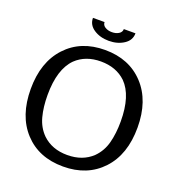

<svg xmlns="http://www.w3.org/2000/svg" viewBox="-160 -1032 1087 1179"><g transform="rotate(20 383.5 -442.5)"><path d="M522.9 -902.8Q522.9 -856.9 481.7 -830.1Q440.4 -803.2 383.8 -803.2Q327.1 -803.2 286.1 -830.1Q245.1 -856.9 245.1 -902.8H320.8Q320.8 -882.8 339.4 -871.3Q357.9 -859.9 383.8 -859.9Q409.7 -859.9 428.2 -871.3Q446.8 -882.8 446.8 -902.8ZM623 -362.8Q623 -531.7 546.9 -607.9Q483.9 -668 383.8 -668Q284.2 -668 221.2 -607.9Q145 -531.7 145 -362.8Q145 -284.7 161.4 -222.7Q177.7 -160.6 221.2 -117.2Q284.2 -57.1 383.8 -57.1Q483.9 -57.1 546.9 -117.2Q590.3 -160.6 606.7 -222.7Q623 -284.7 623 -362.8ZM732.9 -362.8Q732.9 -186 637.2 -84Q541.5 18.1 383.8 18.1Q224.6 18.1 129.9 -84.5Q35.2 -187 35.2 -362.8Q35.2 -538.1 130.4 -640.6Q225.6 -743.2 383.8 -743.2Q542 -743.2 637.5 -640.6Q732.9 -538.1 732.9 -362.8Z"/></g></svg>

Font: Aurulent Sans
Style: Regular
Weight: 400
Version: Version 2007.05.04